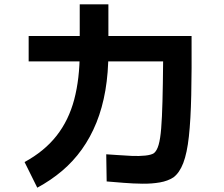

<svg xmlns="http://www.w3.org/2000/svg" viewBox="-20 -820 1040 891"><path d="M475 22 473 -104Q493 -103 525 -100.5Q557 -98 591.5 -96.5Q626 -95 654 -98Q682 -101 694 -109Q708 -120 716 -147.5Q724 -175 728 -224.5Q732 -274 734 -350Q736 -426 737 -535H113V-653H869Q870 -494 867.5 -379Q865 -264 856.5 -186.5Q848 -109 830.5 -63.5Q813 -18 785 3Q759 20 722 26.5Q685 33 641.5 32.5Q598 32 554.5 28.5Q511 25 475 22ZM153 51 94 -68Q186 -118 242.5 -190Q299 -262 324.5 -358.5Q350 -455 350 -578V-800H483V-578Q483 -482 469 -400.5Q455 -319 427.5 -251Q400 -183 360 -127Q320 -71 268 -27Q216 17 153 51Z"/></svg>

Font: Murecho Thin SemiBold
Style: Regular
Weight: 600
Version: Version 1.010